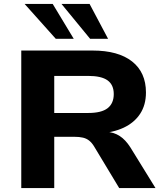

<svg xmlns="http://www.w3.org/2000/svg" viewBox="-20 -964 839 984"><path d="M89 0V-705H454Q586 -705 657 -649Q728 -593 728 -490Q728 -426 698 -380.5Q668 -335 613.5 -309.5Q559 -284 484 -280L491 -289L528 -288Q564 -286 593.5 -267Q623 -248 648 -209L777 0H591L462 -214Q451 -232 437.5 -243Q424 -254 405.5 -258.5Q387 -263 359 -263H258V0ZM258 -385H432Q500 -385 531.5 -409.5Q563 -434 563 -482Q563 -529 531.5 -552Q500 -575 431 -575H258ZM442 -765 295 -944H439L534 -765ZM266 -765 106 -944H250L358 -765Z"/></svg>

Font: Nunito Sans 10pt SemiExpanded ExtraBold
Style: Regular
Weight: 800
Width: 6
Designer: Vernon Adams
Foundry: Vernon Adams
Version: Version 3.101;gftools[0.9.27]